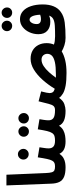

<svg xmlns="http://www.w3.org/2000/svg" viewBox="756 -1592 853 2406"><g transform="rotate(-90 1183.0 -389.5)"><path d="M289 5Q213 5 169 -14Q125 -33 105.5 -72.5Q86 -112 84 -175L62 -736H196L217 -244Q219 -194 226.5 -168.5Q234 -143 251.5 -135Q269 -127 299 -127Q332 -127 347.5 -108.5Q363 -90 363 -63Q363 -32 344 -13.5Q325 5 289 5Z M454 -457Q425 -457 405.5 -476.5Q386 -496 386 -523Q386 -551 405.5 -571.5Q425 -592 454 -592Q481 -592 500.5 -571.5Q520 -551 520 -523Q520 -496 500.5 -476.5Q481 -457 454 -457Z M289 5 299 -127Q325 -127 342.5 -134Q360 -141 372 -162.5Q384 -184 393.5 -227Q403 -270 414 -343L540 -322Q537 -298 531.5 -266.5Q526 -235 526 -207Q526 -169 548 -148Q570 -127 624 -127Q657 -127 672.5 -108Q688 -89 688 -63Q688 -32 669.5 -13.5Q651 5 615 5Q554 5 515.5 -13.5Q477 -32 458 -72Q434 -37 404 -20.5Q374 -4 344 0.5Q314 5 289 5Z M739 -454Q710 -454 691 -473Q672 -492 672 -519Q672 -546 691 -566Q710 -586 739 -586Q765 -586 784 -566Q803 -546 803 -519Q803 -492 784 -473Q765 -454 739 -454ZM905 -454Q876 -454 857 -472.5Q838 -491 838 -518Q838 -546 857 -566Q876 -586 905 -586Q931 -586 950 -566Q969 -546 969 -518Q969 -491 950 -472.5Q931 -454 905 -454Z M614 5 624 -127Q658 -127 680.5 -134Q703 -141 718 -163Q733 -185 743.5 -228Q754 -271 765 -343L892 -322Q888 -298 883 -266.5Q878 -235 878 -207Q878 -168 905 -147.5Q932 -127 1007 -127Q1040 -127 1055.5 -108Q1071 -89 1071 -63Q1071 -32 1052 -13.5Q1033 5 997 5Q921 5 875.5 -14.5Q830 -34 810 -77Q785 -40 752.5 -23Q720 -6 684.5 -0.5Q649 5 614 5Z M1471 17Q1373 17 1311.5 5.5Q1250 -6 1214.5 -27Q1179 -48 1159 -76Q1124 -25 1080.5 -10Q1037 5 996 5L1006 -127Q1040 -127 1056.5 -145Q1073 -163 1084.5 -208Q1096 -253 1116 -333L1240 -301Q1219 -221 1219 -195Q1219 -172 1229.5 -156Q1240 -140 1273 -130Q1323 -213 1384.5 -282Q1446 -351 1513 -392Q1580 -433 1650 -433Q1709 -433 1753 -407.5Q1797 -382 1821 -336.5Q1845 -291 1845 -232Q1845 -182 1827 -141Q1849 -133 1872 -130Q1895 -127 1919 -127Q1952 -127 1968 -108Q1984 -89 1984 -63Q1984 -32 1964.5 -13.5Q1945 5 1910 5Q1864 5 1819.5 -9Q1775 -23 1741 -43Q1695 -15 1628 1Q1561 17 1471 17ZM1637 -296Q1598 -296 1558 -270Q1518 -244 1481 -202.5Q1444 -161 1412 -116Q1431 -116 1452 -116Q1551 -116 1607.5 -129Q1664 -142 1687.5 -166Q1711 -190 1711 -224Q1711 -253 1692 -274.5Q1673 -296 1637 -296Z M2062 -664Q2033 -664 2014 -683Q1995 -702 1995 -729Q1995 -756 2014 -776Q2033 -796 2062 -796Q2088 -796 2107 -776Q2126 -756 2126 -729Q2126 -702 2107 -683Q2088 -664 2062 -664ZM2228 -664Q2199 -664 2180 -682.5Q2161 -701 2161 -728Q2161 -756 2180 -776Q2199 -796 2228 -796Q2254 -796 2273 -776Q2292 -756 2292 -728Q2292 -701 2273 -682.5Q2254 -664 2228 -664Z M1910 5 1919 -126Q2006 -126 2061.5 -129.5Q2117 -133 2147 -149Q2177 -165 2190 -201Q2154 -186 2111 -186Q2042 -186 1999.5 -224Q1957 -262 1957 -336Q1957 -393 1980.5 -446Q2004 -499 2046.5 -532.5Q2089 -566 2146 -566Q2204 -566 2245.5 -529.5Q2287 -493 2308.5 -428.5Q2330 -364 2330 -281Q2330 -202 2306 -144Q2282 -86 2235 -54Q2183 -16 2103 -5.5Q2023 5 1910 5ZM2084 -356Q2084 -328 2101 -315.5Q2118 -303 2145 -303Q2173 -303 2201 -313Q2198 -377 2182 -411.5Q2166 -446 2139 -446Q2117 -446 2100.5 -420.5Q2084 -395 2084 -356Z"/></g></svg>

Font: Noto Sans Arabic Cond
Style: Bold
Weight: 700
Width: 3
Designer: Monotype Design Team, Nadine Chahine, Nizar Qandah and Khaled Hosny
Foundry: Monotype Imaging Inc.
Version: Version 2.012; ttfautohint (v1.8.4.7-5d5b)